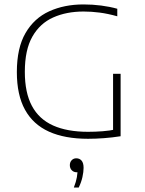

<svg xmlns="http://www.w3.org/2000/svg" viewBox="-20 -622 656 866"><path d="M377 4Q272.5 4 201 -28.2Q129.5 -60.5 92.8 -127Q56 -193.5 56 -297Q56 -405.5 95 -472.8Q134 -540 202 -571Q270 -602 356.5 -602Q397.5 -602 436.2 -597Q475 -592 509 -582.5V-548.5Q466 -560.5 429.5 -565.2Q393 -570 357 -570Q279.5 -570 219.8 -543.2Q160 -516.5 126 -456.8Q92 -397 92 -298Q92 -204 124 -144.2Q156 -84.5 219.5 -56Q283 -27.5 377 -27.5Q409.5 -27.5 442.5 -30Q475.5 -32.5 502.5 -38.5L490 -21.5V-289H524V-7.5Q485.5 -1.5 448.5 1.2Q411.5 4 377 4ZM313 224Q323.5 197 326.8 177Q330 157 330 139L332 155H326Q312.5 155 303.8 146Q295 137 295 123Q295 109.5 303.2 100.8Q311.5 92 324 92Q339 92 348 102.5Q357 113 357 135Q357 153 351.8 176.8Q346.5 200.5 335 224Z"/></svg>

Font: Encode Sans SC SemiExpanded Thin
Style: Regular
Weight: 250
Width: 6
Designer: Multiple Designers
Foundry: Impallari Type
Version: Version 3.002